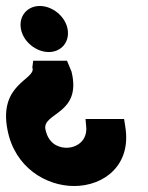

<svg xmlns="http://www.w3.org/2000/svg" viewBox="-42 -611 494 642"><path d="M-17 -177C7 -51 112 11 206 11C305 11 398 -58 377 -187L373 -213H244L246 -190C252 -142 215 -115 176 -117C147 -119 119 -135 110 -178C98 -235 233 -228 197 -372L182 -408H69L66 -384L67 -383C75 -344 -47 -330 -17 -177ZM28 -514C36 -471 79 -437 121 -437C163 -437 192 -471 184 -514C176 -557 133 -591 91 -591C49 -591 20 -557 28 -514Z"/></svg>

Font: Charger EcoBlack
Style: OpObl
Weight: 1000
Designer: Jasper
Foundry: Cannot Into Space Fonts
Version: Version 1.1